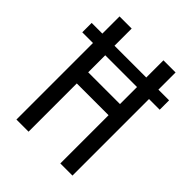

<svg xmlns="http://www.w3.org/2000/svg" viewBox="-204 -893 940 940"><g transform="rotate(45 266.0 -423.0)"><path d="M72 -66V-596H-2V-661H72V-780H156V-661H376V-780H460V-661H534V-596H460V-66H376V-400H156V-66ZM157 -478H377V-596H157Z"/></g></svg>

Font: Noto Sans Malayalam UI ExtraCondensed
Style: Regular
Weight: 400
Width: 2
Designer: Jelle Bosma - Monotype Design Team
Foundry: Monotype Imaging Inc.
Version: Version 2.104; ttfautohint (v1.8.4.7-5d5b)